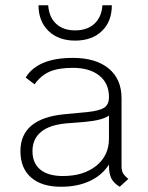

<svg xmlns="http://www.w3.org/2000/svg" viewBox="-20 -702 564 733"><path d="M470 -19 437 11Q414 -3 405 -21Q396 -39 396 -70V-74Q370 -33 323 -11Q276 11 213 11Q139 11 98.5 -24.5Q58 -60 58 -125Q58 -250 227 -266L312 -274Q360 -279 378 -291Q396 -303 396 -332Q396 -384 359 -413.5Q322 -443 258 -443Q203 -443 169.5 -428.5Q136 -414 112 -380L78 -406Q124 -481 258 -481Q346 -481 395 -440.5Q444 -400 444 -327V-68Q444 -52 449 -42Q454 -32 470 -19ZM396 -173V-261Q372 -243 307 -237L233 -231Q168 -225 136 -198Q104 -171 104 -125Q104 -79 134 -54.5Q164 -30 220 -30Q299 -30 347.5 -69Q396 -108 396 -173ZM127 -682H164Q167 -637 194 -611.5Q221 -586 267 -586Q313 -586 340.5 -611.5Q368 -637 371 -682H407Q407 -620 369 -583.5Q331 -547 267 -547Q203 -547 165 -584Q127 -621 127 -682Z"/></svg>

Font: KoHo Light
Style: Regular
Weight: 300
Version: Version 1.000; ttfautohint (v1.6)